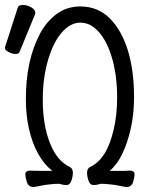

<svg xmlns="http://www.w3.org/2000/svg" viewBox="-70 -737 590 772"><path d="M1 -705Q4 -717 21.5 -717Q39 -717 55.5 -707.5Q72 -698 72 -685Q72 -682 71 -680L9 -529Q6 -520 -7.5 -520Q-21 -520 -35.5 -528Q-50 -536 -50 -542.5Q-50 -549 -49 -550ZM438 15Q422 13 407.5 9.5Q393 6 378 5L369 4Q354 2 336 2Q333 2 325.5 4.5Q318 7 305 7Q292 7 286 -10.5Q280 -28 280 -42Q280 -60 293 -66Q360 -97 387 -216Q401 -275 401 -345Q401 -429 382 -498Q363 -567 329 -606.5Q295 -646 253 -646Q213 -646 178.5 -606.5Q144 -567 123 -495Q102 -423 102 -337Q102 -235 130.5 -162.5Q159 -90 210 -66Q223 -60 223 -42Q223 -28 217 -10.5Q211 7 198 7Q185 7 177.5 4.5Q170 2 167 2Q149 2 133 4L125 5Q110 6 95.5 9.5Q81 13 66 15Q45 15 38.5 -4Q32 -23 32 -37Q32 -51 52 -51Q67 -50 97 -50H140Q72 -105 46 -221Q34 -276 34 -339Q34 -494 90 -600Q117 -651 158 -681Q199 -711 253 -711Q324 -711 372 -662.5Q420 -614 444.5 -533Q469 -452 469 -347Q469 -279 456 -221Q443 -163 422 -119Q401 -75 371 -50H429L451 -51Q471 -51 471 -37Q471 -23 464.5 -4Q458 15 438 15Z"/></svg>

Font: Moon Stars Kai T HW
Style: Regular
Weight: 400
Designer: GuiWonder
Version: Version 1.101